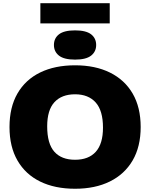

<svg xmlns="http://www.w3.org/2000/svg" viewBox="-20 -1152 924 1182"><path d="M442 10Q318 10 227.5 -34.2Q137 -78.5 87.8 -163.5Q38.5 -248.5 38.5 -370Q38.5 -491.5 87.5 -576.5Q136.5 -661.5 227.2 -705.8Q318 -750 442 -750Q566.5 -750 657 -705.2Q747.5 -660.5 796.8 -575.8Q846 -491 846 -370Q846 -249 796.5 -164.2Q747 -79.5 656.5 -34.8Q566 10 442 10ZM442 -168.5Q525.5 -168.5 569.8 -217.8Q614 -267 614 -366Q614 -471 569 -521.2Q524 -571.5 442 -571.5Q360 -571.5 315.2 -523Q270.5 -474.5 270.5 -374Q270.5 -267.5 314.5 -218Q358.5 -168.5 442 -168.5ZM442 -785Q374.5 -785 343.2 -809.5Q312 -834 312 -875Q312 -916.5 343.2 -940.8Q374.5 -965 442 -965Q509.5 -965 540.8 -940.8Q572 -916.5 572 -875Q572 -834 540.8 -809.5Q509.5 -785 442 -785ZM228.5 -1008V-1132.5H655.5V-1008Z"/></svg>

Font: Encode Sans SmExp Black
Style: Regular
Weight: 900
Width: 6
Designer: Multiple Designers
Foundry: Impallari Type
Version: Version 3.002; ttfautohint (v1.8.3) -l 8 -r 50 -G 200 -x 14 